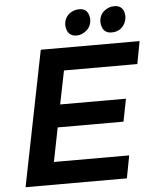

<svg xmlns="http://www.w3.org/2000/svg" viewBox="-59 -941 803 991"><g transform="rotate(-5 342.5 -445.5)"><path d="M364 -757Q315 -757 310 -813Q310 -839 321.5 -856.2Q333 -873.5 351.2 -882.2Q369.5 -891 389 -891Q437 -891 441 -836Q441 -800.5 417 -778.8Q393 -757 364 -757ZM545 -757Q497 -757 492 -813Q492 -850 516 -870.5Q540 -891 570 -891Q620 -891 623 -836Q623 -816.5 614.5 -798.5Q606 -780.5 588.5 -768.8Q571 -757 545 -757ZM558 0H33L173 -700H685L663 -583H283L248 -410H589L566 -293H225L190 -117H580Z"/></g></svg>

Font: Argentum Sans Medium
Style: Italic
Weight: 500
Italic angle: -11°
Designer: Julieta Ulanovsky (font), Cristiano Sobral (main changes and remaster)
Foundry: Julieta Ulanovsky (font), Cristiano Sobral (main changes and remaster)
Version: Version 2.007;June 15, 2022;FontCreator 14.0.0.2814 64-bit; 